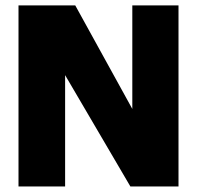

<svg xmlns="http://www.w3.org/2000/svg" viewBox="-20 -670 708 690"><path d="M455.5 -650.5H621.5V0H448.5L214 -400V0H46.5V-650.5H250.5L455.5 -278.5Z"/></svg>

Font: Overused Grotesk ExtraBold
Style: Regular
Weight: 800
Version: Version 0.004